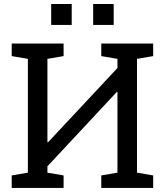

<svg xmlns="http://www.w3.org/2000/svg" viewBox="-20 -925 809 945"><path d="M37.6 0V-61.5L117.2 -75.2V-635.3L37.6 -648.9V-710.9H117.2H213.4H293V-648.9L213.4 -635.3V-225.6L216.3 -224.6L558.1 -590.3V-635.3L478.5 -648.9V-710.9H558.1H654.3H733.9V-648.9L654.3 -635.3V-75.2L733.9 -61.5V0H478.5V-61.5L558.1 -75.2V-471.7L555.2 -472.7L213.4 -106.4V-75.2L293 -61.5V0ZM438.5 -802.2V-905.3H539.6V-802.2ZM231.9 -802.2V-905.3H333V-802.2Z"/></svg>

Font: Roboto Slab LO
Style: Regular
Weight: 400
Designer: Google
Version: Version 2.000